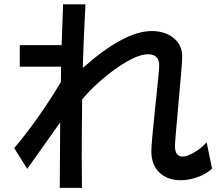

<svg xmlns="http://www.w3.org/2000/svg" viewBox="-20 -827 1040 905"><path d="M46.9 -128.9Q158.2 -259.8 266.6 -439.5Q267.6 -451.2 267.6 -475.6V-512.7H73.2V-614.3H270.5Q274.4 -742.2 277.3 -806.6H382.8Q373 -620.1 370.1 -506.8Q566.4 -680.7 694.3 -680.7Q758.8 -680.7 798.8 -647.5Q838.9 -614.3 838.9 -560.5Q838.9 -532.2 821.8 -346.2Q804.7 -160.2 804.7 -138.7Q804.7 -88.9 840.8 -88.9Q861.3 -88.9 895 -108.4Q928.7 -127.9 954.1 -156.2L979.5 -32.2Q954.1 -7.8 913.1 7.3Q872.1 22.5 832 22.5Q768.6 22.5 731 -14.2Q693.4 -50.8 693.4 -113.3Q693.4 -151.4 711.9 -323.7Q730.5 -496.1 730.5 -518.6Q730.5 -571.3 677.2 -571.3Q624 -571.3 531.7 -507.3Q439.5 -443.4 367.2 -358.4Q365.2 -192.4 365.2 -94.2Q365.2 3.9 366.2 58.6H261.7Q261.7 -50.8 263.7 -250L108.4 -31.2Z"/></svg>

Font: GenEi M Gothic v2 Medium
Style: Regular
Weight: 500
Version: Version 2.0